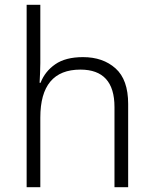

<svg xmlns="http://www.w3.org/2000/svg" viewBox="-20 -780 640 800"><path d="M148 0V-290Q148 -490 315 -490Q457 -490 457 -334V0H514V-347Q514 -448 461.5 -495Q409 -542 326 -542Q253 -542 210 -512Q167 -482 149 -435H145Q146 -458 147 -477Q148 -496 148 -517V-760H91V0Z"/></svg>

Font: Noto Sans Mono UI Light
Style: Regular
Weight: 300
Designer: Monotype Design team
Foundry: Monotype Imaging Inc.
Version: 1.000